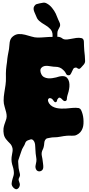

<svg xmlns="http://www.w3.org/2000/svg" viewBox="-20 -994 658 1426"><path d="M21 -363Q25 -391 24 -419.5Q23 -448 25 -477Q26 -491 28 -505L32 -533Q34 -559 38 -582Q42 -605 47 -630Q49 -643 49.5 -655.5Q50 -668 52 -680Q54 -692 59 -703Q64 -714 75 -723Q96 -740 119 -741Q142 -742 166 -736Q190 -730 214 -722.5Q238 -715 260 -715Q286 -715 314.5 -717.5Q343 -720 371 -720Q385 -720 399.5 -721Q414 -722 426 -718Q437 -714 443 -708.5Q449 -703 462 -701Q476 -699 499.5 -704Q523 -709 545.5 -712Q568 -715 585 -711Q602 -707 603 -685Q604 -668 604 -651.5Q604 -635 606 -618Q611 -580 612 -542Q613 -528 602 -514.5Q591 -501 581 -491Q577 -487 573.5 -484.5Q570 -482 564 -483Q558 -484 554 -488Q550 -492 544 -492Q530 -492 524 -482Q518 -472 513.5 -460.5Q509 -449 502.5 -440.5Q496 -432 481 -436Q475 -438 472 -444Q469 -450 466 -455Q463 -461 459 -465L450 -474Q427 -498 392 -498Q379 -498 364.5 -500.5Q350 -503 335.5 -504.5Q321 -506 308.5 -503Q296 -500 287 -490Q279 -481 280 -467.5Q281 -454 287 -443Q294 -428 307.5 -421Q321 -414 336.5 -412.5Q352 -411 368 -413.5Q384 -416 397 -419Q406 -422 417.5 -425Q429 -428 440 -428.5Q451 -429 461 -426.5Q471 -424 479 -415Q490 -402 493.5 -385Q497 -368 495.5 -350Q494 -332 489.5 -314.5Q485 -297 480 -282Q477 -271 476.5 -258Q476 -245 463 -243Q455 -242 448.5 -249Q442 -256 435.5 -262Q429 -268 422 -269Q415 -270 407 -257Q404 -252 403.5 -246.5Q403 -241 398 -237Q393 -234 389.5 -235Q386 -236 382.5 -240Q379 -244 376 -248Q373 -252 371 -255Q365 -263 353.5 -265Q342 -267 337 -255Q335 -248 338 -240Q341 -232 344 -227Q354 -212 369 -203.5Q384 -195 400.5 -191.5Q417 -188 435 -187.5Q453 -187 469 -188Q494 -190 518.5 -192.5Q543 -195 568 -191H566Q576 -188 582 -177Q589 -163 593.5 -146Q598 -129 599.5 -111Q601 -93 600 -75Q599 -57 594 -43Q582 -8 551 7Q542 12 533.5 13Q525 14 514 14Q505 14 496.5 13.5Q488 13 478 14Q454 16 429.5 21Q405 26 380 26Q366 26 353 29Q342 31 332 33Q322 35 315 46Q309 57 308.5 70Q308 83 305 95Q303 106 297.5 116.5Q292 127 290 138Q288 150 290.5 162.5Q293 175 295 186Q297 195 297.5 204.5Q298 214 300 224Q301 231 301.5 239Q302 247 301 254Q299 265 292 271Q285 277 276.5 278.5Q268 280 259.5 276Q251 272 247 262Q241 248 244.5 233.5Q248 219 250 205Q252 189 249 175.5Q246 162 245 147Q244 139 244 132Q244 125 243 117Q242 109 242 99Q242 89 240.5 79Q239 69 235.5 60.5Q232 52 225 46Q217 39 207 41.5Q197 44 188 48Q172 54 167.5 68.5Q163 83 154 96Q143 113 138 131Q133 149 125 169Q123 176 120.5 182.5Q118 189 116 196Q114 205 115.5 215.5Q117 226 117 237Q117 253 122 273Q124 284 127.5 295.5Q131 307 126 318Q123 326 120 331Q117 336 119 346Q120 352 123 358Q126 364 127 371Q129 379 125 390Q121 401 114 406Q104 414 94.5 410Q85 406 78 398Q65 383 66.5 367.5Q68 352 73 335Q77 322 80.5 310.5Q84 299 83 285Q82 269 78.5 255Q75 241 70 226Q61 192 69 155Q71 143 73 131.5Q75 120 73 108Q68 85 54 71.5Q40 58 26 41Q12 24 8 2.5Q4 -19 6 -40Q8 -54 12.5 -68.5Q17 -83 22 -96Q29 -113 29.5 -127.5Q30 -142 26 -159Q21 -181 14 -202.5Q7 -224 7 -247Q7 -276 12 -305Q17 -334 21 -363ZM235 -949Q243 -961 252.5 -963.5Q262 -966 274 -969Q288 -972 301 -974Q314 -976 328 -968Q349 -957 366.5 -935.5Q384 -914 394 -893Q399 -882 403.5 -870Q408 -858 413 -847Q416 -840 419.5 -833.5Q423 -827 425 -820Q429 -804 423 -793.5Q417 -783 411 -770Q406 -760 406 -747V-673Q406 -662 406.5 -651Q407 -640 405 -629Q403 -621 401 -616Q400 -614 400 -612.5Q400 -611 398 -609Q397 -606 392 -606Q385 -604 381 -608Q379 -610 378 -613.5Q377 -617 376 -620Q374 -630 374.5 -640Q375 -650 374 -660Q372 -671 371 -682Q370 -693 370 -704Q370 -718 370.5 -731.5Q371 -745 366 -759Q361 -771 352.5 -779.5Q344 -788 334 -796Q325 -803 313.5 -809.5Q302 -816 291 -823.5Q280 -831 270.5 -839.5Q261 -848 255 -859Q250 -870 245.5 -881Q241 -892 236 -903Q231 -914 229.5 -926Q228 -938 235 -949Z"/></svg>

Font: Double Feature
Style: Regular
Weight: 400
Designer: David Shetterly
Foundry: David Shetterly
Version: Version 2.100 1997 initial release